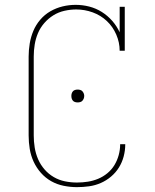

<svg xmlns="http://www.w3.org/2000/svg" viewBox="-20 -763 640 791"><path d="M297 8Q270 8 242.5 2.5Q215 -3 191 -16.5Q167 -30 148.5 -51Q130 -72 118.5 -97Q107 -122 102.5 -149.5Q98 -177 98 -205V-530Q98 -557 102.5 -584Q107 -611 117.5 -636Q128 -661 146 -682Q164 -703 187.5 -716.5Q211 -730 237.5 -736.5Q264 -743 292 -743Q320 -743 347.5 -736Q375 -729 399 -714Q423 -699 442 -677.5Q461 -656 473 -630V-735H494V-554H473Q473 -588 459 -620.5Q445 -653 420 -676.5Q395 -700 362 -712Q329 -724 294 -724Q270 -724 245.5 -718.5Q221 -713 200 -700Q179 -687 162.5 -668Q146 -649 136.5 -626.5Q127 -604 123 -579.5Q119 -555 119 -530V-205Q119 -180 123 -155Q127 -130 137 -107Q147 -84 163.5 -65Q180 -46 201.5 -33.5Q223 -21 247.5 -16Q272 -11 297 -11Q320 -11 342 -14.5Q364 -18 384.5 -26.5Q405 -35 422.5 -49.5Q440 -64 451.5 -83Q463 -102 469 -124Q475 -146 475 -168V-169H496V-168Q496 -143 489.5 -118.5Q483 -94 470 -73Q457 -52 437.5 -35.5Q418 -19 395 -9Q372 1 347 4.5Q322 8 297 8ZM300 -341Q295 -341 289.5 -342.5Q284 -344 280.5 -348Q277 -352 275.5 -357Q274 -362 274 -368Q274 -373 275.5 -378Q277 -383 280.5 -387Q284 -391 289.5 -392.5Q295 -394 300 -394Q305 -394 310.5 -392.5Q316 -391 319.5 -387Q323 -383 325 -378Q327 -373 327 -368Q327 -362 325 -357Q323 -352 319.5 -348Q316 -344 310.5 -342.5Q305 -341 300 -341Z"/></svg>

Font: Iosevka Etoile Thin
Style: Regular
Weight: 100
Designer: Belleve Invis
Foundry: Belleve Invis
Version: Version 22.1.2; ttfautohint (v1.8.4)